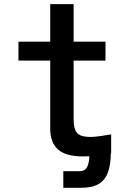

<svg xmlns="http://www.w3.org/2000/svg" viewBox="-20 -752 640 931"><path d="M223.5 -128.5V-458H69.5V-550H223.5V-732H337V-550H491.5V-458H337V-177Q337 -141.5 344.5 -122.5Q352 -103.5 369.8 -95.8Q387.5 -88 420 -88Q436.5 -88 467.5 -92.2Q498.5 -96.5 519 -100.5V-9L517.5 -8.5Q516.5 50 502.2 86.8Q488 123.5 456.2 141.2Q424.5 159 372.5 158.5H287V78H367.5Q390 78 400.8 60.8Q411.5 43.5 413.5 5.5L382.5 6.5Q298.5 6.5 261 -27.5Q223.5 -61.5 223.5 -128.5Z"/></svg>

Font: JuliaMono SemiBold
Style: Regular
Weight: 600
Monospace: yes
Designer: cormullion
Foundry: corm
Version: Version 0.055; ttfautohint (v1.8.4)